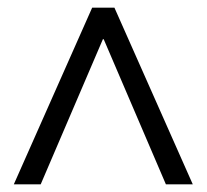

<svg xmlns="http://www.w3.org/2000/svg" viewBox="-20 -648 538 500"><path d="M16 -168 220 -628H278L482 -168H412L250 -546H248L86 -168Z"/></svg>

Font: Nunito Sans 7pt Condensed
Style: Regular
Weight: 400
Width: 3
Designer: Vernon Adams
Foundry: Vernon Adams
Version: Version 3.101;gftools[0.9.27]